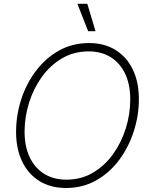

<svg xmlns="http://www.w3.org/2000/svg" viewBox="-20 -960 767 991"><path d="M320.8 10.3Q241.2 10.3 183.3 -25.6Q125.5 -61.5 94.2 -126.7Q63 -191.9 63 -278.8Q63 -364.3 89.1 -445.8Q115.2 -527.3 164.8 -593.3Q214.4 -659.2 283.7 -698.5Q353 -737.8 439.5 -737.8Q518.6 -737.8 576.4 -701.9Q634.3 -666 665.5 -601.1Q696.8 -536.1 696.8 -448.2Q696.8 -363.8 670.4 -282Q644 -200.2 595 -134.3Q545.9 -68.4 476.6 -29.1Q407.2 10.3 320.8 10.3ZM322.8 -32.7Q398.9 -32.7 459.7 -68.6Q520.5 -104.5 563.5 -164.3Q606.4 -224.1 629.4 -297.6Q652.3 -371.1 652.3 -446.8Q652.3 -523.9 626 -579.3Q599.6 -634.8 551.5 -664.8Q503.4 -694.8 438 -694.8Q361.3 -694.8 300.3 -658.9Q239.3 -623 196 -563Q152.8 -502.9 129.9 -429.4Q106.9 -356 106.9 -280.3Q106.9 -204.1 133.3 -148.4Q159.7 -92.8 208.3 -62.7Q256.8 -32.7 322.8 -32.7ZM435.1 -798.8 379.4 -940.4H430.7L473.1 -798.8Z"/></svg>

Font: Inter 24pt ExtraLight
Style: Italic
Weight: 250
Italic angle: -9.3988°
Version: Version 4.001;git-66647c0bb